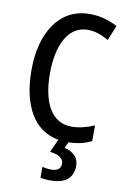

<svg xmlns="http://www.w3.org/2000/svg" viewBox="-103 -785 715 1085"><g transform="rotate(10 254.5 -242.5)"><path d="M395 133C395 88 364 56 313 45L329 10C381 9 422 -1 460 -20V-110C417 -92 375 -80 329 -80C219 -80 158 -183 158 -356C158 -514 213 -635 327 -635C370 -635 410 -619 447 -598L482 -684C434 -710 380 -725 323 -725C145 -725 52 -566 52 -357C52 -150 130 -18 270 6L236 81C286 87 314 104 314 136C314 164 295 179 259 179C242 179 222 176 208 172V234C222 238 241 240 265 240C354 240 395 202 395 133Z"/></g></svg>

Font: Noto Sans Kannada Condensed Medium
Style: Regular
Weight: 500
Width: 3
Designer: Jelle Bosma - Monotype Design Team
Foundry: Monotype Imaging Inc.
Version: Version 2.005